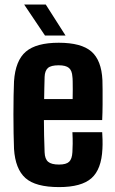

<svg xmlns="http://www.w3.org/2000/svg" viewBox="-20 -792 492 822"><path d="M233 9Q132 9 88.8 -29.8Q45.5 -68.5 40 -154.5Q39 -181.5 38.2 -220.8Q37.5 -260 37.5 -302.5Q37.5 -345 38.2 -382.8Q39 -420.5 40 -444Q46 -533 90.8 -571Q135.5 -609 231.5 -609Q328 -609 371.2 -571.5Q414.5 -534 418.5 -449Q419 -437 419.2 -408.2Q419.5 -379.5 419.2 -344Q419 -308.5 417.5 -278H168Q168 -245 168.8 -211Q169.5 -177 171 -140Q172 -111.5 186 -99.5Q200 -87.5 232.5 -87.5Q263.5 -87.5 276 -99.5Q288.5 -111.5 290 -141Q291 -155.5 291.2 -176.5Q291.5 -197.5 290 -226H417.5Q418.5 -216.5 419 -193.8Q419.5 -171 418.5 -154.5Q414.5 -67 371.5 -29Q328.5 9 233 9ZM169 -368H291Q291.5 -388.5 291.5 -408Q291.5 -427.5 291.2 -442.2Q291 -457 290 -463Q288.5 -490 275 -501.2Q261.5 -512.5 231.5 -512.5Q198 -512.5 185 -500.8Q172 -489 171 -463Q170.5 -438.5 169.8 -414.8Q169 -391 169 -368ZM172.5 -640 83.5 -772.5H176L260.5 -640Z"/></svg>

Font: Big Shoulders
Style: Bold
Weight: 700
Designer: Patric King
Foundry: XO Type Co
Version: Version 2.002